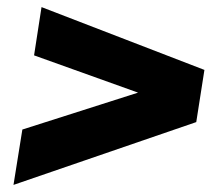

<svg xmlns="http://www.w3.org/2000/svg" viewBox="-20 -620 612 541"><path d="M18 -99 43 -255 369 -359 76 -464 97 -600 556 -423 533 -276Z"/></svg>

Font: MuseoModerno ExtraBold
Style: Italic
Weight: 800
Italic angle: -9°
Designer: Pablo Cosgaya, Héctor Gatti, Marcela Romero, and the Authors of The MuseoModerno Project.
Foundry: Omnibus-Type Team
Version: Version 1.003